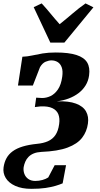

<svg xmlns="http://www.w3.org/2000/svg" viewBox="-73 -866 601 1154"><path d="M115.5 269Q58 269 18.8 251.2Q-20.5 233.5 -38.5 203.8Q-56.5 174 -51.5 139.5Q-47 108.5 -33.8 84.5Q-20.5 60.5 3.5 43Q27.5 25.5 63.8 14.5Q100 3.5 150 -1.5Q187.5 -5 215.2 -17.2Q243 -29.5 260 -54.2Q277 -79 282.5 -120Q287.5 -154.5 277.8 -179Q268 -203.5 241.8 -216Q215.5 -228.5 170.5 -226.5L136.5 -222.5L144.5 -279L179 -277Q204.5 -276.5 230 -288.2Q255.5 -300 275 -328.2Q294.5 -356.5 301 -404.5Q306 -439.5 298 -461.2Q290 -483 273.5 -493Q257 -503 236 -503Q220.5 -503 201.5 -495.2Q182.5 -487.5 167.5 -462.5L124.5 -352H35L61.5 -525Q91 -526 120 -532.5Q149 -539 183.2 -544.8Q217.5 -550.5 262 -550.5Q340 -550.5 386.5 -535.5Q433 -520.5 451 -490.2Q469 -460 462.5 -413Q458 -379.5 441.5 -352.8Q425 -326 399 -306.2Q373 -286.5 340 -274Q307 -261.5 268.5 -257Q340.5 -259.5 383.8 -243.2Q427 -227 444.2 -196Q461.5 -165 455.5 -123.5Q449 -75 420.5 -38Q392 -1 333.2 21Q274.5 43 175.5 47Q149 48.5 130 56.2Q111 64 98.5 76.8Q86 89.5 79 105.8Q72 122 69 139.5Q66.5 160.5 73.5 179.2Q80.5 198 97.2 209.8Q114 221.5 139 221.5Q161 221.5 182 215.8Q203 210 217 200.5L255.5 127H324L303.5 236Q286 243.5 260.8 251Q235.5 258.5 200 263.8Q164.5 269 115.5 269ZM129.5 -823 177.5 -845.5Q204 -817 231 -784Q258 -751 285.5 -720.5Q325 -752 362.8 -784.5Q400.5 -817 441 -845.5L488.5 -822L314 -610H229.5Z"/></svg>

Font: Merriweather 60pt Black
Style: Italic
Weight: 900
Italic angle: -7.8°
Version: Version 2.101